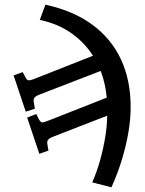

<svg xmlns="http://www.w3.org/2000/svg" viewBox="-20 -552 618 820"><path d="M456 248 374 227Q394 181 407.5 132.5Q421 84 429 36Q437 -12 438 -58L209 31Q198 35 191.5 39.5Q185 44 183 49Q181 54 182 62L187 91L148 105L96 -50L135 -65L147 -41Q151 -34 155.5 -31Q160 -28 167 -30Q174 -32 187 -37L436 -135Q433 -166 426.5 -194.5Q420 -223 410 -249L151 -149Q140 -145 133.5 -140.5Q127 -136 125 -131Q123 -126 124 -118L129 -88L90 -75L38 -230L77 -244L89 -221Q93 -213 97.5 -210.5Q102 -208 109 -209.5Q116 -211 129 -216L377 -314Q340 -372 283 -411.5Q226 -451 150 -467L174 -532Q294 -506 375 -446Q456 -386 497 -297.5Q538 -209 538 -95Q538 -44 528.5 12.5Q519 69 501 128.5Q483 188 456 248Z"/></svg>

Font: Literata Medium
Style: Italic
Weight: 500
Italic angle: -2°
Designer: Latin by Veronika Burian and Jose Scaglione. Greek by Irene Vlachou. Cyrillic by Vera Evstafieva
Foundry: TypeTogether
Version: Version 3.103;gftools[0.9.29]